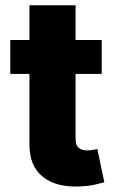

<svg xmlns="http://www.w3.org/2000/svg" viewBox="-20 -696 438 723"><path d="M362.9 -545.5V-417.6H264.6V-173.3Q264.6 -149.1 276.1 -139.4Q287.6 -129.6 308.6 -129.6Q318.5 -129.6 329.7 -131.6Q340.9 -133.5 346.6 -134.9L372.9 -9.6Q360.4 -6 338.1 -0.9Q315.7 4.3 284.1 6Q192.1 10.7 141.2 -30.2Q90.2 -71 90.9 -154.1V-417.6H18.8V-545.5H90.9V-676.1H264.6V-545.5Z"/></svg>

Font: Inter UI Extra Bold
Style: Regular
Weight: 800
Designer: Rasmus Andersson
Foundry: rsms
Version: 3.2;8d6f07862